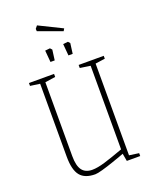

<svg xmlns="http://www.w3.org/2000/svg" viewBox="-161 -965 850 1064"><g transform="rotate(-20 264.0 -433.0)"><path d="M97 -136V-566L40 -574V-591H188V-573L127 -564V-128Q127 -71 146.5 -45Q166 -19 206 -19Q237 -19 281.5 -32.5Q326 -46 394 -71V-564L333 -573V-591H481V-574L424 -566V-25L481 -17V0H402L394 -45L370 -36Q362 -33 324.5 -20Q287 -7 256.5 1.5Q226 10 213 10Q152 10 124.5 -24Q97 -58 97 -136ZM186 -729 215 -732 225 -721 217 -660H192ZM292 -729 321 -732 331 -721 323 -660H298ZM179 -846 178 -860 191 -876 327 -809 319 -795Z"/></g></svg>

Font: Grenze Thin
Style: Regular
Weight: 250
Designer: Renata Polastri
Foundry: Omnibus-Type
Version: Version 1.002; ttfautohint (v1.8)